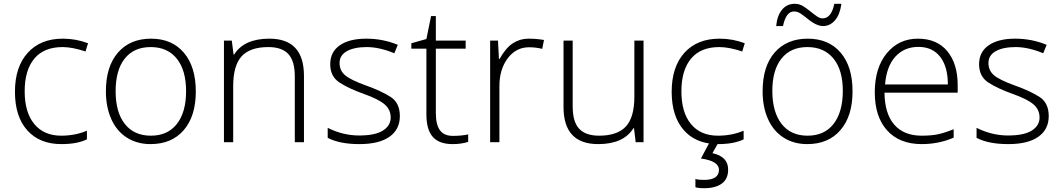

<svg xmlns="http://www.w3.org/2000/svg" viewBox="-20 -743 5546 1003"><path d="M300.8 9.8Q187 9.8 122.6 -62Q58.1 -133.8 58.1 -263.7Q58.1 -393.6 125 -467.3Q191.9 -541 308.1 -541Q377 -541 439.9 -517.1L426.8 -474.1Q357.9 -497.1 307.1 -497.1Q209.5 -497.1 159.2 -436.8Q108.9 -376.5 108.9 -266.1Q108.9 -155.8 159.2 -95Q209.5 -34.2 299.8 -34.2Q372.1 -34.2 434.1 -60.1V-15.1Q383.3 9.8 300.8 9.8Z M631.6 -436.8Q584 -376.5 584 -266.6Q584 -156.7 632.1 -95.5Q680.2 -34.2 768.1 -34.2Q856 -34.2 904.1 -95.7Q952.1 -157.2 952.1 -266.6Q952.1 -376 903.6 -436.5Q855 -497.1 767.1 -497.1Q679.2 -497.1 631.6 -436.8ZM766.1 9.8Q696.3 9.8 643.1 -23.9Q589.8 -57.6 561.5 -120.6Q533.2 -183.6 533.2 -266.1Q533.2 -396 596.4 -468.5Q659.7 -541 769 -541Q878.4 -541 940.7 -467.5Q1002.9 -394 1002.9 -265.1Q1002.9 -136.2 939.9 -63.2Q877 9.8 766.1 9.8Z M1520 0V-344.2Q1520 -424.3 1486.3 -460.7Q1452.6 -497.1 1381.8 -497.1Q1286.6 -497.1 1242.4 -449Q1198.2 -400.9 1198.2 -293V0H1149.9V-530.8H1190.9L1200.2 -458H1203.1Q1254.9 -541 1387.2 -541Q1567.9 -541 1567.9 -347.2V0Z M1691.9 -22.9V-75.2Q1772 -35.2 1856 -35.2Q1939.9 -35.2 1980.5 -61Q2021 -86.9 2021 -128.9Q2021 -170.9 1988.8 -198.2Q1956.5 -225.6 1879.4 -252.9Q1802.2 -280.3 1753.7 -311.8Q1705.1 -343.3 1705.1 -407.7Q1705.1 -471.7 1755.1 -506.3Q1805.2 -541 1893.1 -541Q1981 -541 2058.1 -508.8L2040 -464.8Q1961.9 -497.1 1896 -497.1Q1830.1 -497.1 1792 -475.6Q1753.9 -454.1 1753.9 -414.1Q1753.9 -374 1783.4 -349.4Q1813 -324.7 1892.1 -296.4Q1971.2 -268.1 2020 -237.1Q2068.8 -206.1 2068.8 -136.2Q2068.8 -66.9 2014.6 -28.6Q1960.4 9.8 1857.4 9.8Q1754.4 9.8 1691.9 -22.9Z M2425.8 -41V-2Q2390.6 9.8 2344.7 9.8Q2274.4 9.8 2241 -27.8Q2207.5 -65.4 2207.5 -146V-488.8H2128.9V-517.1L2207.5 -539.1L2231.9 -659.2H2256.8V-530.8H2412.6V-488.8H2256.8V-152.8Q2256.8 -91.8 2278.3 -62.5Q2299.8 -33.2 2345.7 -33.2Q2391.6 -33.2 2425.8 -41Z M2821.8 -534.2 2812.5 -487.8Q2779.3 -496.1 2743.7 -496.1Q2675.8 -496.1 2632.3 -438.5Q2588.9 -380.9 2588.9 -293V0H2540.5V-530.8H2581.5L2586.4 -435.1H2589.8Q2622.6 -493.7 2659.7 -517.3Q2696.8 -541 2739.7 -541Q2782.7 -541 2821.8 -534.2Z M2971.7 -530.8V-187Q2971.7 -106.9 3005.4 -70.6Q3039.1 -34.2 3109.9 -34.2Q3204.6 -34.2 3249.3 -82Q3293.9 -129.9 3293.9 -237.8V-530.8H3341.8V0H3300.8L3292 -73.2H3289.1Q3237.3 9.8 3105 9.8Q2923.8 9.8 2923.8 -184.1V-530.8Z M3657.7 196.8Q3735.8 196.8 3735.8 144Q3735.8 98.1 3641.6 85L3683.6 6.3Q3603.5 -5.9 3553.2 -62Q3488.8 -133.8 3488.8 -263.7Q3488.8 -393.6 3555.7 -467.8Q3622.6 -541 3738.8 -541Q3807.6 -541 3870.6 -517.1L3857.4 -474.1Q3788.6 -497.1 3737.8 -497.1Q3640.1 -497.1 3589.8 -436.5Q3539.6 -376 3539.6 -266.1Q3539.6 -155.3 3589.8 -94.7Q3640.1 -34.2 3730.5 -34.2Q3802.7 -34.2 3864.7 -60.1V-15.1Q3814 9.8 3731.4 9.8Q3730 9.8 3728.5 9.8L3701.7 57.1Q3783.7 75.2 3783.7 142.1Q3784.2 191.4 3751 215.8Q3717.8 240.2 3658.7 240.2Q3625.5 240.2 3612.8 234.9V191.9Q3627.4 196.8 3657.7 196.8Z M4062 -436.5Q4014.2 -376 4014.6 -266.6Q4015.1 -157.2 4063 -95.7Q4110.8 -34.2 4198.7 -34.2Q4286.6 -34.2 4334.5 -95.7Q4382.3 -157.2 4382.8 -266.6Q4383.3 -376 4334.5 -436.5Q4285.6 -497.1 4197.8 -497.1Q4109.9 -497.1 4062 -436.5ZM4433.6 -265.1Q4433.6 -136.7 4370.6 -63.5Q4307.6 9.8 4196.8 9.8Q4127 9.8 4073.7 -23.9Q4020.5 -57.6 3992.2 -120.6Q3963.9 -183.6 3963.9 -266.1Q3963.9 -396.5 4026.9 -468.8Q4090.3 -541 4199.7 -541Q4309.1 -541 4371.6 -467.8Q4434.1 -394.5 4433.6 -265.1ZM4277.3 -647Q4322.8 -647 4338.4 -723.1H4375.5Q4367.7 -666.5 4341.8 -636.7Q4315.9 -606.9 4279.3 -606.9Q4242.7 -606.9 4191.4 -650.9Q4175.3 -663.6 4160.6 -673.3Q4146 -683.1 4127.4 -683.1Q4086.4 -683.1 4070.3 -606.9H4034.7Q4039.6 -661.1 4065.4 -692.4Q4091.3 -723.6 4132.3 -723.1Q4155.8 -723.1 4175.3 -710.9Q4194.8 -698.7 4213.4 -683.6Q4231.9 -668.5 4247.6 -657.7Q4263.2 -647 4277.3 -647Z M4603.5 -301.8H4931.6Q4931.6 -394 4891.6 -446Q4851.6 -498 4777.8 -498Q4704.1 -498 4657.7 -447.5Q4611.3 -397 4603.5 -301.8ZM4982.9 -297.9V-258.8H4600.6Q4601.6 -149.4 4651.6 -91.8Q4701.7 -34.2 4794.9 -34.2Q4840.3 -34.2 4874.8 -40.5Q4909.2 -46.9 4961.9 -67.9V-23.9Q4884.3 9.8 4794.9 9.8Q4679.2 9.8 4614.5 -61.5Q4549.8 -132.8 4549.8 -260.7Q4549.8 -388.7 4612.5 -464.8Q4675.3 -541 4774.9 -541Q4874.5 -541 4928.7 -475.6Q4982.9 -410.2 4982.9 -297.9Z M5081.5 -22.9V-75.2Q5161.6 -35.2 5245.6 -35.2Q5329.6 -35.2 5370.1 -61Q5410.6 -86.9 5410.6 -128.9Q5410.6 -170.9 5378.4 -198.2Q5346.2 -225.6 5269 -252.9Q5191.9 -280.3 5143.3 -311.8Q5094.7 -343.3 5094.7 -407.7Q5094.7 -471.7 5144.8 -506.3Q5194.8 -541 5282.7 -541Q5370.6 -541 5447.8 -508.8L5429.7 -464.8Q5351.6 -497.1 5285.6 -497.1Q5219.7 -497.1 5181.6 -475.6Q5143.6 -454.1 5143.6 -414.1Q5143.6 -374 5173.1 -349.4Q5202.6 -324.7 5281.7 -296.4Q5360.8 -268.1 5409.7 -237.1Q5458.5 -206.1 5458.5 -136.2Q5458.5 -66.9 5404.3 -28.6Q5350.1 9.8 5247.1 9.8Q5144 9.8 5081.5 -22.9Z"/></svg>

Font: OpenSans-Light
Style: Regular
Weight: 300
Foundry: Ascender Corporation
Version: Version 1.10